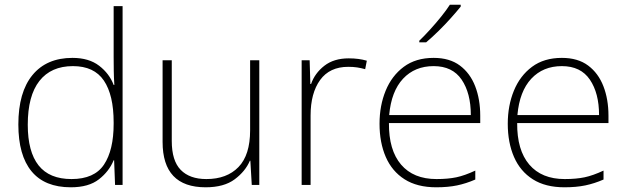

<svg xmlns="http://www.w3.org/2000/svg" viewBox="-20 -786 2665 816"><path d="M281 10Q170 10 114 -58Q58 -126 58 -257Q58 -394 118 -467Q178 -540 288 -540Q358 -540 401.5 -506.5Q445 -473 463 -425H466Q464 -454 463.5 -484.5Q463 -515 463 -544V-760H501V0H469L465 -105H463Q444 -58 400.5 -24Q357 10 281 10ZM284 -25Q381 -25 422 -86.5Q463 -148 463 -260V-266Q463 -382 421.5 -443.5Q380 -505 290 -505Q197 -505 147.5 -442Q98 -379 98 -256Q98 -141 144 -83Q190 -25 284 -25Z M1082 -530V0H1050L1044 -103H1042Q1023 -58 977.5 -24Q932 10 854 10Q671 10 671 -183V-530H710V-187Q710 -103 748 -64Q786 -25 857 -25Q944 -25 993.5 -76Q1043 -127 1043 -232V-530Z M1462 -538Q1484 -538 1503 -535.5Q1522 -533 1539 -528L1532 -492Q1514 -497 1497.5 -499.5Q1481 -502 1460 -502Q1381 -502 1340.5 -446Q1300 -390 1300 -295V0H1262V-530H1296L1299 -429H1302Q1318 -475 1358.5 -506.5Q1399 -538 1462 -538Z M1823 -540Q1891 -540 1934.5 -507.5Q1978 -475 1999.5 -419.5Q2021 -364 2021 -294V-263H1633Q1632 -148 1684.5 -86.5Q1737 -25 1835 -25Q1884 -25 1919.5 -32.5Q1955 -40 2000 -61V-23Q1961 -6 1922.5 2Q1884 10 1834 10Q1753 10 1699.5 -24Q1646 -58 1619.5 -119Q1593 -180 1593 -260Q1593 -337 1619 -400.5Q1645 -464 1696 -502Q1747 -540 1823 -540ZM1823 -505Q1743 -505 1693 -451.5Q1643 -398 1634 -297H1981Q1981 -390 1942 -447.5Q1903 -505 1823 -505ZM1938 -758Q1921 -737 1896.5 -709.5Q1872 -682 1844 -654.5Q1816 -627 1791 -606H1762V-613Q1783 -633 1808 -660.5Q1833 -688 1855.5 -716Q1878 -744 1892 -766H1938Z M2368 -540Q2436 -540 2479.5 -507.5Q2523 -475 2544.5 -419.5Q2566 -364 2566 -294V-263H2178Q2177 -148 2229.5 -86.5Q2282 -25 2380 -25Q2429 -25 2464.5 -32.5Q2500 -40 2545 -61V-23Q2506 -6 2467.5 2Q2429 10 2379 10Q2298 10 2244.5 -24Q2191 -58 2164.5 -119Q2138 -180 2138 -260Q2138 -337 2164 -400.5Q2190 -464 2241 -502Q2292 -540 2368 -540ZM2368 -505Q2288 -505 2238 -451.5Q2188 -398 2179 -297H2526Q2526 -390 2487 -447.5Q2448 -505 2368 -505Z"/></svg>

Font: Noto Sans Arabic UI XLt
Style: Regular
Weight: 200
Designer: Monotype Design Team, Nadine Chahine and Nizar Qandah
Foundry: Monotype Imaging Inc.
Version: Version 2.010; ttfautohint (v1.8.4.7-5d5b)